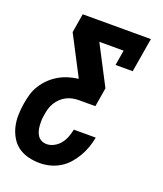

<svg xmlns="http://www.w3.org/2000/svg" viewBox="-137 -619 773 913"><g transform="rotate(20 249.5 -162.5)"><path d="M172 205Q143 205 114.5 198Q86 191 63.5 175Q41 159 26.5 134.5Q12 110 5.5 82.5Q-1 55 -0.5 25.5Q0 -4 5 -34Q9 -59 16 -83.5Q23 -108 37 -130.5Q51 -153 70 -171.5Q89 -190 112 -203.5Q135 -217 160 -224.5Q185 -232 209 -235L210 -236L107 -434L123 -530H468L439 -357H352L365 -434H242L345 -236L329 -140H246Q231 -140 215 -137Q199 -134 184 -126.5Q169 -119 156.5 -107Q144 -95 135 -80.5Q126 -66 121.5 -50Q117 -34 115 -19Q112 -5 111.5 9Q111 23 112 37Q113 51 116.5 63.5Q120 76 127 86.5Q134 97 146 103Q158 109 172 109Q191 109 209.5 99Q228 89 240.5 73Q253 57 260 38Q267 19 271 0H382Q377 26 368.5 50.5Q360 75 346.5 98.5Q333 122 314.5 143Q296 164 272.5 178Q249 192 223.5 198.5Q198 205 172 205Z"/></g></svg>

Font: Iosevka Curly Slab Oblique
Style: Bold
Weight: 700
Italic angle: -9°
Monospace: yes
Designer: Belleve Invis
Foundry: Belleve Invis
Version: Version 11.1.0; ttfautohint (v1.8.3)